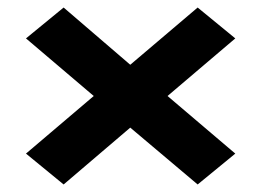

<svg xmlns="http://www.w3.org/2000/svg" viewBox="-20 -590 701 510"><path d="M49 -182 149 -100 326 -251 505 -100 605 -182 425 -335 605 -488 505 -570 326 -418 149 -570 49 -488 229 -335Z"/></svg>

Font: Asimov
Style: XWid
Weight: 500
Designer: Google
Version: Version 2.000980; 2014